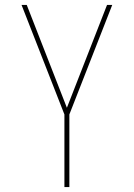

<svg xmlns="http://www.w3.org/2000/svg" viewBox="-20 -755 540 775"><path d="M240 0V-293L67 -735H88L250 -320L412 -735H433L260 -293V0Z"/></svg>

Font: Iosevka SS18 Thin
Style: Regular
Weight: 100
Monospace: yes
Designer: Belleve Invis
Foundry: Belleve Invis
Version: Version 25.1.1; ttfautohint (v1.8.4)